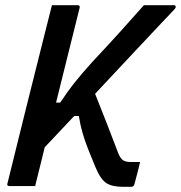

<svg xmlns="http://www.w3.org/2000/svg" viewBox="-20 -720 700 743"><path d="M181 -700H280Q291 -700 288 -689Q265 -598 242.5 -506.5Q220 -415 197 -323H213Q242 -367 270.5 -402.5Q299 -438 336 -479Q400 -547 448 -600.5Q496 -654 537 -700H653Q660 -700 660 -693Q660 -690 656.5 -685.5Q653 -681 641 -669Q629 -657 603 -629Q552 -575 487 -505.5Q422 -436 348 -357Q371 -300 393.5 -242Q416 -184 438 -126Q446 -107 456 -100Q466 -93 488 -93H522Q519 -78 514 -59Q509 -40 505 -25.5Q501 -11 500 -7Q498 3 487 3H457Q414 3 391.5 -11.5Q369 -26 349 -74Q332 -115 320 -145.5Q308 -176 299.5 -205.5Q291 -235 285 -271H267Q234 -236 202.5 -202.5Q171 -169 153 -150Q144 -112 134.5 -74.5Q125 -37 116 0H17Q5 0 9 -11Q45 -157 81.5 -304Q118 -451 155 -597Q162 -623 168 -648.5Q174 -674 181 -700Z"/></svg>

Font: Recursive Mn Lnr St Med
Style: Italic
Weight: 500
Italic angle: -15°
Monospace: yes
Version: Version 1.079;hotconv 1.0.112;makeotfexe 2.5.65598; ttfautoh